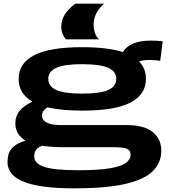

<svg xmlns="http://www.w3.org/2000/svg" viewBox="-20 -810 929 1050"><path d="M386 220Q201 220 111 184.5Q21 149 21 76Q21 54 27 32.5Q33 11 54 -8Q75 -27 119 -41Q93 -57 78.5 -80Q64 -103 64 -136Q64 -176 88 -204.5Q112 -233 157 -254Q82 -297 82 -379Q82 -464 167 -508Q252 -552 430 -552Q569 -552 652 -525Q690 -588 806 -588Q839 -588 870 -584L856 -477Q841 -480 825.5 -481Q810 -482 796 -482Q762 -482 741 -474Q778 -436 778 -379Q778 -292 692.5 -248.5Q607 -205 430 -205Q316 -205 239 -223Q210 -204 210 -179Q210 -126 314 -126H673Q768 -126 815 -88Q862 -50 862 14Q862 81 814.5 127Q767 173 662.5 196.5Q558 220 386 220ZM430 -298Q528 -298 572 -318Q616 -338 616 -379Q616 -419 572 -439Q528 -459 430 -459Q331 -459 287.5 -439Q244 -419 244 -379Q244 -338 287.5 -318Q331 -298 430 -298ZM167 45Q167 84 221.5 102.5Q276 121 408 121Q517 121 579.5 110.5Q642 100 668 81Q694 62 694 36Q694 11 672.5 3Q651 -5 604 -5H332Q298 -5 267.5 -7Q237 -9 210 -13Q183 -2 175 13Q167 28 167 45ZM522 -595H340Q329 -608 322 -625.5Q315 -643 315 -664Q315 -701 335 -732Q355 -763 392 -790H549Q515 -759 503.5 -730.5Q492 -702 492 -675Q492 -651 499.5 -629Q507 -607 522 -595Z"/></svg>

Font: Georama ExtraExtended SemiBold
Style: Regular
Weight: 600
Width: 8
Designer: Jean-Baptiste Levee
Foundry: Production Type
Version: Version 1.000